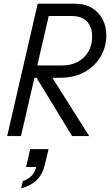

<svg xmlns="http://www.w3.org/2000/svg" viewBox="-20 -740 598 1044"><path d="M19 0 185 -720H385Q442 -720 480.5 -696.5Q519 -673 539 -633Q559 -593 558 -544Q557 -482 526 -430.5Q495 -379 439 -348Q383 -317 305 -317H145L161 -384H316Q368 -384 405 -405Q442 -426 461.5 -461Q481 -496 481 -539Q482 -588 455 -620.5Q428 -653 367 -653H245L94 0ZM372 0 149 -366H234L465 0ZM95 284 104 245Q134 235 152.5 215Q171 195 178 164L205 168H122L144 71H244L224 155Q212 207 181 238Q150 269 95 284Z"/></svg>

Font: Instrument Sans SemiCondensed
Style: Italic
Weight: 400
Width: 4
Italic angle: -13°
Designer: Rodrigo Fuenzalida
Foundry: fragTYPE
Version: Version 1.000;gftools[0.9.28]